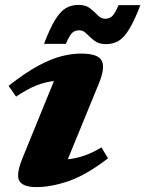

<svg xmlns="http://www.w3.org/2000/svg" viewBox="-20 -750 592 783"><path d="M72.5 -107 200 -419.5Q163 -415.5 127 -401Q91 -386.5 45.5 -356L15 -400Q82.5 -453 135.2 -481.5Q188 -510 230.8 -520.8Q273.5 -531.5 310.5 -531.5Q380 -531.5 394.8 -502.8Q409.5 -474 384 -411.5L256.5 -100.5Q325.5 -107 393.5 -149L420.5 -104.5Q334 -37.5 261.8 -12.2Q189.5 13 128.5 13Q74 13 59 -12.2Q44 -37.5 72.5 -107ZM552.5 -729Q528 -665.5 507 -631Q486 -596.5 463.5 -583.2Q441 -570 412 -570Q382.5 -570 364.5 -584.2Q346.5 -598.5 333 -612.5Q319.5 -626.5 303 -626.5Q286.5 -626.5 275 -616.5Q263.5 -606.5 248.5 -571H159.5Q183.5 -634.5 204.8 -669Q226 -703.5 248.5 -716.8Q271 -730 300.5 -730Q330 -730 347.8 -715.8Q365.5 -701.5 379 -687.5Q392.5 -673.5 409 -673.5Q425.5 -673.5 436.8 -683.5Q448 -693.5 463.5 -729Z"/></svg>

Font: Newsreader 6pt
Style: Bold Italic
Weight: 700
Italic angle: -17°
Designer: Hugues Gentile
Foundry: Production Type
Version: Version 1.003; ttfautohint (v1.8.3)